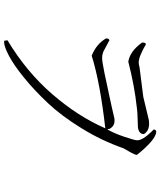

<svg xmlns="http://www.w3.org/2000/svg" viewBox="59 -836 801 960"><g transform="rotate(90 460.0 -355.5)"><path d="M598 -700Q634 -700 650 -674Q650 -659 639 -652Q628 -645 614.5 -644Q601 -643 571 -642.5Q541 -642 520 -639Q408 -627 288 -596Q236 -604 192 -665Q192 -684 201 -684Q263 -648 292 -648Q301 -648 315 -652L464 -671L581 -699H584Q591 -700 598 -700ZM627 -492Q646 -525 663.5 -576.5Q681 -628 681 -641Q681 -667 638 -712L627 -723Q627 -734 638 -736Q679 -733 754 -639Q754 -629 737 -600L721 -572Q683 -463 621 -362.5Q559 -262 495 -194Q431 -126 367.5 -74.5Q304 -23 258 1Q212 25 190 25Q186 25 183 24L181 8Q339 -87 450.5 -216Q562 -345 621 -481Q392 -455 258 -413Q200 -436 172 -484Q170 -496 180 -502L238 -471Q254 -465 269 -465Q286 -465 343 -476.5Q400 -488 455.5 -500.5Q511 -513 513 -513L574 -527H580Q609 -529 624 -502Q624 -494 627 -492Z"/></g></svg>

Font: cwTeXMing
Style: Medium
Weight: 500
Version: Version 1.17